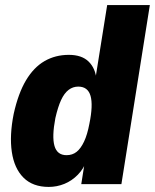

<svg xmlns="http://www.w3.org/2000/svg" viewBox="-20 -725 610 756"><path d="M172 11Q109 11 72.5 -25.5Q36 -62 26.5 -127Q17 -192 34 -277Q52 -358 82.5 -409Q113 -460 155.5 -484.5Q198 -509 251 -509Q302 -509 329 -482.5Q356 -456 360 -411H355L402 -705H570L458 0H300L315 -95H322Q310 -61 286.5 -37Q263 -13 233.5 -1Q204 11 172 11ZM242 -114Q265 -114 281.5 -127Q298 -140 311 -167.5Q324 -195 332 -238Q347 -311 336.5 -347.5Q326 -384 288 -384Q267 -384 250 -371Q233 -358 220.5 -331Q208 -304 198 -260Q184 -187 194.5 -150.5Q205 -114 242 -114Z"/></svg>

Font: Nunito Sans 10pt Condensed Black
Style: Italic
Weight: 900
Width: 3
Italic angle: -9°
Designer: Vernon Adams
Foundry: Vernon Adams
Version: Version 3.101;gftools[0.9.27]